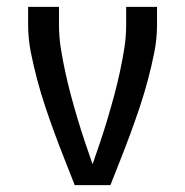

<svg xmlns="http://www.w3.org/2000/svg" viewBox="-20 -540 540 560"><path d="M302 0H198Q183 -38 168 -76Q153 -114 139 -152Q125 -190 112 -229Q99 -268 88.5 -307.5Q78 -347 70 -387Q62 -427 62 -468V-520H152V-468Q152 -433 157.5 -398.5Q163 -364 170.5 -329.5Q178 -295 187 -261.5Q196 -228 206 -194.5Q216 -161 227 -128Q238 -95 250 -61Q262 -95 273 -128Q284 -161 294 -194.5Q304 -228 313 -261.5Q322 -295 329.5 -329.5Q337 -364 342.5 -398.5Q348 -433 348 -468V-520H438V-468Q438 -427 430 -387Q422 -347 411.5 -307.5Q401 -268 388 -229Q375 -190 361 -152Q347 -114 332 -76Q317 -38 302 0Z"/></svg>

Font: Iosevka Term Curly Medium
Style: Regular
Weight: 500
Designer: Belleve Invis
Foundry: Belleve Invis
Version: Version 32.3.0